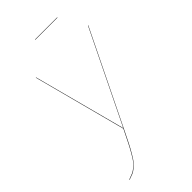

<svg xmlns="http://www.w3.org/2000/svg" viewBox="-255 -881 952 952"><g transform="rotate(-45 221.0 -405.0)"><path d="M360.8 -814.9H205.1V-816.9H360.8ZM441.9 -680.2 205.1 -194.8Q182.6 -148.9 170.2 -124.3Q157.7 -99.6 143.3 -75.4Q128.9 -51.3 120.6 -41Q112.3 -30.8 99.4 -20Q86.4 -9.3 75.2 -4.4Q64 0.5 44.9 6.8L43.9 4.9Q63 -2 74.2 -6.6Q85.4 -11.2 98.6 -22Q111.8 -32.7 119.6 -42.7Q127.4 -52.7 141.8 -77.1Q156.2 -101.6 168.2 -125.5Q180.2 -149.4 203.1 -195.8H202.1L74.2 -680.2H76.2L204.1 -196.8L439.9 -680.2Z"/></g></svg>

Font: Fira Sans Compressed Two
Style: Italic
Weight: 100
Width: 3
Italic angle: -8°
Designer: Carrois Corporate & Edenspiekermann AG
Foundry: Carrois Corporate GbR & Edenspiekermann AG
Version: Version 4.203;PS 004.203;hotconv 1.0.88;makeotf.lib2.5.64775